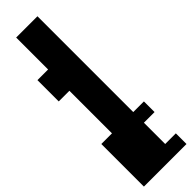

<svg xmlns="http://www.w3.org/2000/svg" viewBox="-337 -761 982 982"><g transform="rotate(-45 154.0 -269.5)"><path d="M77 -77V-385H0V-539H77V-770H231V-77H308V0H231V154H308V231H0V-77Z"/></g></svg>

Font: Coral Pixels
Style: Regular
Weight: 400
Designer: Tanukizamurai
Foundry: TanukiFont
Version: Version 1.000; ttfautohint (v1.8.4.7-5d5b)